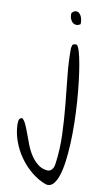

<svg xmlns="http://www.w3.org/2000/svg" viewBox="-263 -634 638 1133"><g transform="rotate(15 56.5 -67.5)"><path d="M142.6 448.2Q95.7 435.5 52.7 406.2Q9.8 377 -24.4 336.9Q-58.6 296.9 -81.1 248.5Q-103.5 200.2 -109.4 149.4Q-109.4 142.6 -109.9 136.7Q-110.4 130.9 -109.4 125Q-108.4 119.1 -104.5 114.3Q-100.6 109.4 -91.8 107.4Q-79.1 114.3 -66.9 135.3Q-54.7 156.2 -41 185.5Q-27.3 214.8 -11.7 247.1Q3.9 279.3 24.4 305.7Q44.9 332 71.3 349.6Q97.7 367.2 130.9 367.2Q141.6 367.2 148.9 361.3Q156.2 355.5 160.6 347.2Q165 338.9 166.5 329.1Q168 319.3 168 311.5Q171.9 225.6 161.1 140.1Q150.4 54.7 134.8 -30.3Q119.1 -115.2 102.5 -199.2Q85.9 -283.2 79.1 -367.2Q81.1 -374 81.1 -378.9Q81.1 -383.8 83.5 -387.2Q85.9 -390.6 90.8 -392.6Q95.7 -394.5 107.4 -394.5Q117.2 -387.7 128.4 -359.4Q139.6 -331.1 151.4 -287.1Q163.1 -243.2 174.8 -187Q186.5 -130.9 196.3 -69.3Q206.1 -7.8 212.9 55.7Q219.7 119.1 222.2 178.7Q224.6 238.3 222.2 290Q219.7 341.8 210.4 378.4Q201.2 415 184.6 434.1Q168 453.1 142.6 448.2ZM28.3 -564.5Q28.3 -568.4 35.6 -575.2Q43 -582 47.9 -583Q61.5 -585.9 70.8 -579.6Q80.1 -573.2 85.9 -563Q91.8 -552.7 94.7 -540Q97.7 -527.3 97.7 -517.6Q86.9 -507.8 74.7 -506.8Q62.5 -505.9 52.2 -512.7Q42 -519.5 35.2 -533.2Q28.3 -546.9 28.3 -564.5Z"/></g></svg>

Font: Indie Flower
Style: Regular
Weight: 400
Designer: Kimberly Geswein
Foundry: Kimberly Geswein
Version: Version 1.001 2010